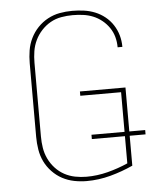

<svg xmlns="http://www.w3.org/2000/svg" viewBox="-53 -789 707 844"><g transform="rotate(-5 300.0 -367.5)"><path d="M296 8Q268 8 240.5 2.5Q213 -3 188.5 -16Q164 -29 144 -50Q124 -71 112 -96Q100 -121 95.5 -149Q91 -177 91 -205V-530Q91 -558 95.5 -586Q100 -614 112.5 -639.5Q125 -665 144.5 -685.5Q164 -706 189 -719.5Q214 -733 241.5 -738Q269 -743 297 -743Q323 -743 348.5 -739.5Q374 -736 397.5 -726.5Q421 -717 441 -701Q461 -685 475 -663.5Q489 -642 496 -617.5Q503 -593 503 -567Q503 -567 503 -567Q503 -567 503 -566H482Q482 -567 482 -567Q482 -567 482 -567Q482 -590 476 -612Q470 -634 457 -653Q444 -672 426 -686.5Q408 -701 387 -709.5Q366 -718 343 -721Q320 -724 297 -724Q272 -724 246.5 -719.5Q221 -715 199 -702.5Q177 -690 159.5 -671Q142 -652 131 -629Q120 -606 116 -581Q112 -556 112 -530V-205Q112 -179 116 -154Q120 -129 131 -106Q142 -83 159.5 -64Q177 -45 199 -33Q221 -21 246 -16Q271 -11 297 -11Q344 -11 390.5 -23Q437 -35 480 -54V-174H334V-193H480V-368H300V-387H501V-193H571V-174H501V-42Q453 -20 401 -6Q349 8 296 8Z"/></g></svg>

Font: Iosevka SS04 Thin Extended
Style: Regular
Weight: 100
Width: 7
Monospace: yes
Designer: Belleve Invis
Foundry: Belleve Invis
Version: Version 19.0.0; ttfautohint (v1.8.4)